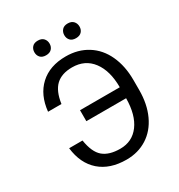

<svg xmlns="http://www.w3.org/2000/svg" viewBox="-207 -1025 1088 1170"><g transform="rotate(-30 337.0 -439.5)"><path d="M166 -225.6H71.8Q85 -112.8 155 -51.5Q225.1 9.8 341.3 9.8Q423.3 9.8 486.6 -30.5Q549.8 -70.8 584.5 -146Q619.1 -221.2 619.1 -319.3V-390.1Q619.1 -488.3 584.2 -563.7Q549.3 -639.2 484.1 -679.9Q418.9 -720.7 333 -720.7Q219.7 -720.7 151.4 -657.5Q83 -594.2 71.8 -482.4H166Q178.2 -567.4 219 -605.5Q259.8 -643.6 333 -643.6Q423.8 -643.6 474.4 -576.2Q524.9 -508.8 524.9 -393.1H245.1V-315.9H524.9Q523.9 -198.7 474.9 -132.8Q425.8 -66.9 341.3 -66.9Q263.2 -66.9 221.4 -102.3Q179.7 -137.7 166 -225.6ZM180.7 -837.4Q180.7 -815.4 194.1 -800.8Q207.5 -786.1 233.9 -786.1Q260.3 -786.1 273.9 -800.8Q287.6 -815.4 287.6 -837.4Q287.6 -859.4 273.9 -874.3Q260.3 -889.2 233.9 -889.2Q207.5 -889.2 194.1 -874.3Q180.7 -859.4 180.7 -837.4ZM390.6 -836.4Q390.6 -814.5 404.1 -799.8Q417.5 -785.2 443.8 -785.2Q470.2 -785.2 483.9 -799.8Q497.6 -814.5 497.6 -836.4Q497.6 -858.4 483.9 -873.5Q470.2 -888.7 443.8 -888.7Q417.5 -888.7 404.1 -873.5Q390.6 -858.4 390.6 -836.4Z"/></g></svg>

Font: FAU Chimera
Style: Regular
Weight: 400
Version: Version 1.002;hotconv 1.0.117;makeotfexe 2.5.65602